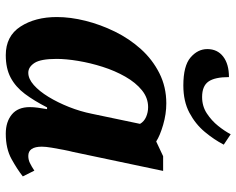

<svg xmlns="http://www.w3.org/2000/svg" viewBox="-97 -712 819 665"><g transform="rotate(90 312.5 -379.5)"><path d="M171 10Q105 10 72 -41Q39 -92 39 -167Q39 -214 52 -266Q65 -318 89.5 -368Q114 -418 150 -458Q186 -498 233.5 -522Q281 -546 338 -546Q375 -546 412.5 -535Q450 -524 470 -511L521 -535H572L506 -222Q503 -211 499 -190.5Q495 -170 491.5 -149Q488 -128 488 -115Q488 -68 520 -68Q533 -68 544.5 -73.5Q556 -79 571 -89L591 -49Q567 -30 531 -10Q495 10 443 10Q402 10 376.5 -11Q351 -32 351 -73Q351 -87 353 -101Q355 -115 358 -133H352Q329 -88 305 -56Q281 -24 249 -7Q217 10 171 10ZM232 -68Q253 -68 274.5 -87Q296 -106 315.5 -138Q335 -170 350.5 -209Q366 -248 374 -288L409 -455Q401 -469 385 -476Q369 -483 351 -483Q319 -483 292.5 -461.5Q266 -440 245.5 -404Q225 -368 211.5 -325.5Q198 -283 191 -241Q184 -199 184 -166Q184 -111 198 -89.5Q212 -68 232 -68ZM276 -605Q208 -605 179 -630Q150 -655 150 -688Q150 -723 176 -743Q202 -763 247 -763Q247 -714 262.5 -692Q278 -670 316 -670Q348 -670 373 -686.5Q398 -703 416 -725.5Q434 -748 445 -769L481 -745Q464 -712 437 -679.5Q410 -647 370.5 -626Q331 -605 276 -605Z"/></g></svg>

Font: Noto Serif SemiCondensed
Style: Bold Italic
Weight: 700
Width: 4
Italic angle: -12°
Designer: Monotype Design Team
Foundry: Monotype Imaging Inc.
Version: Version 2.014